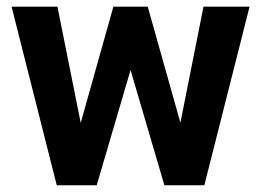

<svg xmlns="http://www.w3.org/2000/svg" viewBox="-20 -548 774 568"><path d="M149.9 -528.3 218.8 -184.6 315.4 -528.3H417L513.7 -185.1L582 -528.3H718.3L584.5 0H466.3L366.2 -340.8L266.1 0H147.9L14.2 -528.3Z"/></svg>

Font: Vazirmatn UI
Style: Bold
Weight: 700
Designer: Saber Rastikerdar
Foundry: Saber Rastikerdar
Version: Version 33.003